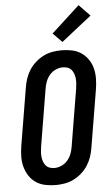

<svg xmlns="http://www.w3.org/2000/svg" viewBox="-64 -1029 628 1078"><g transform="rotate(-5 250.0 -489.5)"><path d="M206 8Q176 8 147 2Q118 -4 95 -19.5Q72 -35 56.5 -58.5Q41 -82 33.5 -110Q26 -138 26.5 -167.5Q27 -197 32 -228L86 -552Q90 -578 98.5 -603Q107 -628 121.5 -650.5Q136 -673 157 -691.5Q178 -710 202 -722Q226 -734 252 -738.5Q278 -743 303 -743Q333 -743 362 -737Q391 -731 414 -715.5Q437 -700 453 -676.5Q469 -653 476 -625Q483 -597 482.5 -567.5Q482 -538 477 -507L423 -183Q419 -157 410.5 -132Q402 -107 387.5 -84.5Q373 -62 352 -43.5Q331 -25 307 -13Q283 -1 257 3.5Q231 8 206 8ZM207 -88Q227 -88 247 -97Q267 -106 281 -122.5Q295 -139 302.5 -158.5Q310 -178 313 -198L367 -523Q369 -537 370 -551.5Q371 -566 369.5 -579.5Q368 -593 363.5 -605.5Q359 -618 350.5 -628Q342 -638 329 -642.5Q316 -647 302 -647Q282 -647 262 -638Q242 -629 228 -612.5Q214 -596 206.5 -576.5Q199 -557 196 -537L142 -212Q140 -198 139 -183.5Q138 -169 139.5 -155.5Q141 -142 145.5 -129.5Q150 -117 158.5 -107Q167 -97 180 -92.5Q193 -88 207 -88ZM313 -789 262 -841 421 -987 483 -923Z"/></g></svg>

Font: Iosevka SS04 Oblique
Style: Bold
Weight: 700
Italic angle: -9°
Monospace: yes
Designer: Belleve Invis
Foundry: Belleve Invis
Version: Version 19.0.0; ttfautohint (v1.8.4)